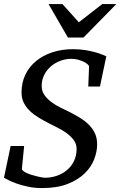

<svg xmlns="http://www.w3.org/2000/svg" viewBox="-25 -936 609 972"><path d="M481 -498H421.9L425.8 -599.1Q425.8 -604 418.5 -610.6Q411.1 -617.2 398.7 -623.3Q386.2 -629.4 370.1 -633.8Q354 -638.2 335.9 -638.2Q307.1 -638.2 280 -627.9Q252.9 -617.7 231.9 -599.4Q210.9 -581.1 198.5 -555.9Q186 -530.8 186 -501Q186 -474.1 200.7 -453.9Q215.3 -433.6 236.8 -418Q258.3 -402.3 282.7 -390.6Q307.1 -378.9 327.1 -369.1Q353.5 -355.5 378.7 -340.3Q403.8 -325.2 423.3 -306.2Q442.9 -287.1 454.8 -262.5Q466.8 -237.8 466.8 -205.1Q466.8 -168.9 451.9 -129.9Q437 -90.8 403.8 -58.3Q370.6 -25.9 317.6 -4.9Q264.6 16.1 188 16.1Q149.4 16.1 116.5 9Q83.5 2 58.3 -7.1Q33.2 -16.1 16.8 -24.7Q0.5 -33.2 -4.9 -36.1L28.8 -196.8H97.2L85.9 -82Q85.4 -76.2 92.8 -70.3Q100.1 -64.5 111.8 -59.3Q123.5 -54.2 137.7 -50Q151.9 -45.9 164.8 -42.7Q177.7 -39.6 187.7 -37.8Q197.8 -36.1 201.2 -36.1Q233.4 -36.1 262.7 -46.1Q292 -56.2 314.2 -75Q336.4 -93.8 349.6 -120.8Q362.8 -147.9 362.8 -182.1Q362.8 -207.5 347.9 -227.3Q333 -247.1 311.3 -262.7Q289.6 -278.3 265.1 -290.3Q240.7 -302.2 222.2 -312Q195.8 -325.7 170.9 -340.6Q146 -355.5 126.7 -373.8Q107.4 -392.1 95.7 -415Q84 -438 84 -467.8Q84 -517.6 103.5 -558.1Q123 -598.6 158 -627.2Q192.9 -655.8 240.5 -671.4Q288.1 -687 344.2 -687Q377.9 -687 406.7 -682.4Q435.5 -677.7 457.5 -671.4Q479.5 -665 493.9 -659.2Q508.3 -653.3 513.2 -650.9ZM397.9 -746.1H318.8L220.7 -915.5H291L374 -823.2L492.7 -915.5H564Z"/></svg>

Font: Charis SIL Afr
Style: Italic
Weight: 400
Italic angle: -11°
Foundry: SIL International
Version: Version 5.000